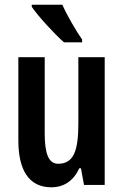

<svg xmlns="http://www.w3.org/2000/svg" viewBox="-20 -786 524 816"><path d="M245 -766H115V-757C141 -718 215 -638 252 -606H329V-618C305 -652 264 -722 245 -766ZM425 -543H313V-262C313 -149 295 -90 227 -90C187 -90 170 -132 170 -219V-543H58V-189C58 -66 101 10 198 10C252 10 293 -18 317 -71H324L337 0H425Z"/></svg>

Font: Noto Sans Armenian ExtraCondensed SemiBold
Style: Regular
Weight: 600
Width: 2
Designer: Monotype Design Team
Foundry: Monotype Imaging Inc.
Version: Version 2.008